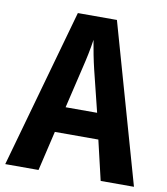

<svg xmlns="http://www.w3.org/2000/svg" viewBox="-81 -784 742 852"><g transform="rotate(10 290.0 -358.0)"><path d="M430 0H580L377 -716H201L0 0H150L192 -179H388ZM362 -295H220L264 -481C274 -522 284 -568 290 -611C297 -569 306 -522 316 -481Z"/></g></svg>

Font: Noto Sans Display SemiCondensed
Style: Bold
Weight: 700
Width: 4
Designer: Monotype Design Team
Foundry: Monotype Imaging Inc.
Version: Version 1.900